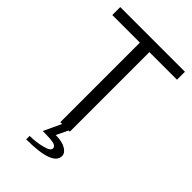

<svg xmlns="http://www.w3.org/2000/svg" viewBox="-262 -770 1058 1058"><g transform="rotate(45 267.0 -241.0)"><path d="M304 0H295L262 68Q313 68 341 85Q369 102 369 125Q369 200 164 200V173Q214 173 259 161Q304 150 304 131Q304 115 283.5 109Q263 103 196 103L244 0H230V-620H15V-682H519V-620H304Z"/></g></svg>

Font: Didact Gothic
Style: Regular
Weight: 400
Designer: Daniel Johnson
Foundry: Daniel Johnson
Version: Version 2.101;PS 002.101;hotconv 1.0.88;makeotf.lib2.5.64775